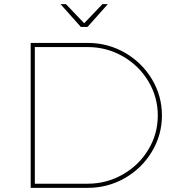

<svg xmlns="http://www.w3.org/2000/svg" viewBox="-20 -906 851 926"><path d="M761 -349Q761 -255 712.5 -174.5Q664 -94 582 -47Q500 0 403 0H128V-699H403Q500 -699 582 -652Q664 -605 712.5 -524.5Q761 -444 761 -349ZM741 -349Q741 -438 695.5 -514Q650 -590 572 -634.5Q494 -679 403 -679H148V-20H403Q494 -20 572 -64.5Q650 -109 695.5 -184.5Q741 -260 741 -349ZM500 -886 402 -776H370L272 -886H298L386 -794L474 -886Z"/></svg>

Font: Montserrat-Arabic Thin
Style: Regular
Weight: 250
Designer: Mohamed Gaber
Foundry: Kief Type Foundry
Version: Version 5.008